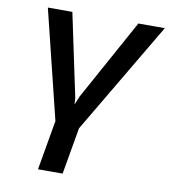

<svg xmlns="http://www.w3.org/2000/svg" viewBox="-82 -598 772 873"><g transform="rotate(10 304.0 -162.0)"><path d="M486.3 -528.3H608.4L303.2 -12.2L265.6 203.6H151.9L191.9 -25.9L68.4 -528.3H181.6L262.7 -144L264.2 -115.2L281.2 -155.8Z"/></g></svg>

Font: Roboto Mono Medium
Style: Italic
Weight: 500
Designer: Google
Version: Version 2.000985; 2015; ttfautohint (v1.3)